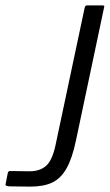

<svg xmlns="http://www.w3.org/2000/svg" viewBox="-72 -693 408 714"><path d="M211 -173Q197 -105 175.5 -67Q154 -29 122 -14Q90 1 40 1L-36 0Q-42 0 -47.5 -2Q-53 -4 -51 -9L-43 -50Q-41 -58 -32 -57Q-17 -57 2.5 -56.5Q22 -56 38 -56Q76 -56 99 -76Q122 -96 134 -151L243 -665Q245 -673 252 -673H310Q313 -673 315 -671Q317 -669 315 -665Z"/></svg>

Font: Glory
Style: Italic
Weight: 400
Italic angle: -12°
Designer: Robert Leuschke
Foundry: Robert Leuschke
Version: Version 1.011